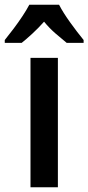

<svg xmlns="http://www.w3.org/2000/svg" viewBox="-60 -786 371 806"><path d="M183 0H68V-543H183ZM188 -766Q205 -733 234.5 -692Q264 -651 291 -618V-606H220Q199 -623 173 -645.5Q147 -668 125 -695Q101 -668 75.5 -644.5Q50 -621 31 -606H-40V-618Q-23 -639 -3 -665.5Q17 -692 34.5 -718.5Q52 -745 63 -766Z"/></svg>

Font: Noto Sans Sinhala Condensed SemiBold
Style: Regular
Weight: 600
Width: 3
Designer: Jelle Bosma - Monotype Design Team
Foundry: Monotype Imaging Inc.
Version: Version 2.006; ttfautohint (v1.8.4.7-5d5b)